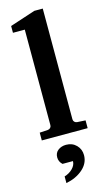

<svg xmlns="http://www.w3.org/2000/svg" viewBox="-150 -790 634 1118"><g transform="rotate(-15 166.5 -231.5)"><path d="M305.2 0H28.8V-46.9L78.1 -49.8Q87.9 -50.8 94 -57.1Q100.1 -63.5 100.1 -73.2V-648.9H28.8V-689.9L182.1 -740.2H232.9V-73.2Q232.9 -63.5 239 -57.1Q245.1 -50.8 254.9 -49.8L305.2 -46.9ZM244.1 146Q244.1 194.8 203.9 230Q163.6 265.1 103 276.9V236.8Q132.8 228 152.8 207.5Q172.9 187 172.9 163.1H109.9Q89.8 144.5 89.8 119.1Q89.8 91.3 109.9 76.2Q129.9 61 158.2 61Q195.8 61 220 85.7Q244.1 110.4 244.1 146Z"/></g></svg>

Font: Veleka
Style: Bold
Weight: 700
Designer: Stefan Peev, Context Ltd, 2016; SIL International, 1997-2014.
Foundry: Stefan Peev, Context Ltd, 2016
Version: Version 1.000